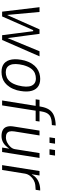

<svg xmlns="http://www.w3.org/2000/svg" viewBox="870 -1618 756 2536"><g transform="rotate(90 1248.0 -350.0)"><path d="M134 0 75 -494H138L177 -70H180L368 -494H427L483 -70H482L657 -494H724L508 0H445L392 -410H378L197 0Z M930 8Q859 8 817.5 -27Q776 -62 765.5 -131Q755 -200 780 -299Q797 -356 822.5 -395Q848 -434 879.5 -457.5Q911 -481 947.5 -492Q984 -503 1022 -503Q1092 -503 1133.5 -467Q1175 -431 1185.5 -362.5Q1196 -294 1172 -196Q1155 -139 1129.5 -100Q1104 -61 1073 -37Q1042 -13 1005.5 -2.5Q969 8 930 8ZM934 -48Q969 -48 1002 -61.5Q1035 -75 1063 -111Q1091 -147 1109 -213Q1138 -328 1112.5 -387Q1087 -446 1016 -446Q982 -446 948.5 -433Q915 -420 887.5 -384.5Q860 -349 841 -283Q812 -166 838 -107Q864 -48 934 -48Z M1307 0 1378 -443H1292L1299 -494H1406L1382 -474L1388 -508Q1399 -575 1425.5 -617Q1452 -659 1496 -679.5Q1540 -700 1603 -706L1638 -708L1632 -657L1583 -654Q1554 -651 1527 -640Q1500 -629 1480.5 -601.5Q1461 -574 1452 -519L1445 -479L1431 -494H1585L1578 -443H1442L1372 0Z M1776 8Q1727 8 1695.5 -10Q1664 -28 1653 -65Q1642 -102 1651 -153L1705 -494H1769L1716 -162Q1710 -124 1716.5 -99Q1723 -74 1742.5 -62Q1762 -50 1795 -50Q1829 -50 1863.5 -67.5Q1898 -85 1922.5 -113Q1947 -141 1951 -174L2002 -494H2066L1988 0H1929L1943 -92H1941Q1909 -43 1868.5 -17.5Q1828 8 1776 8ZM1951 -626 1962 -699H2035L2024 -626ZM1794 -626 1805 -699H1878L1867 -626Z M2161 0 2239 -494H2298L2282 -393H2285Q2314 -446 2360.5 -471.5Q2407 -497 2464 -502L2496 -503L2487 -443L2423 -438Q2392 -435 2359.5 -417Q2327 -399 2303 -368.5Q2279 -338 2273 -300L2225 0Z"/></g></svg>

Font: Nunito Sans 7pt Condensed Light
Style: Italic
Weight: 300
Width: 3
Italic angle: -9°
Designer: Vernon Adams
Foundry: Vernon Adams
Version: Version 3.101;gftools[0.9.27]